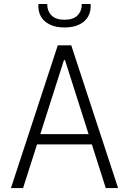

<svg xmlns="http://www.w3.org/2000/svg" viewBox="-20 -962 660 982"><path d="M521 0 312.5 -654.5H307L98 0H36L275.5 -730H344.5L584 0ZM143 -276H474.5V-223.5H143ZM310 -861Q355 -861 376.8 -883.5Q398.5 -906 398.5 -941.5H443.5Q446 -906 431.5 -879Q417 -852 386 -836.8Q355 -821.5 310 -821.5Q265 -821.5 234 -836.8Q203 -852 188.5 -879Q174 -906 176.5 -941.5H221.5Q221.5 -906 243.2 -883.5Q265 -861 310 -861Z"/></svg>

Font: Monaspace Neon Var
Style: Regular
Weight: 400
Designer: Riley Cran and the Lettermatic Team
Version: Version 1.000 (Monaspace Neon Var)